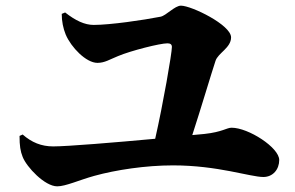

<svg xmlns="http://www.w3.org/2000/svg" viewBox="-20 -707 1040 678"><path d="M49 -227C49 -192 52 -173 60 -153C74 -117 138 -49 182 -49C212 -49 259 -71 313 -86C389 -107 494 -123 591 -123C749 -123 864 -82 910 -82C944 -82 966 -109 966 -142C966 -186 857 -256 798 -256C780 -256 766 -241 702 -234L659 -230C690 -325 726 -447 741 -492C750 -520 796 -538 796 -575C796 -619 656 -687 619 -687C597 -687 567 -652 547 -648C486 -636 369 -619 311 -619C279 -619 247 -634 210 -663L198 -658C198 -632 203 -607 212 -585C231 -540 284 -485 324 -485C350 -485 367 -497 397 -509C442 -528 545 -554 571 -554C582 -554 587 -550 587 -541C587 -519 556 -340 528 -217C387 -204 218 -190 168 -190C126 -190 92 -204 60 -232Z"/></svg>

Font: Noto Serif SC Black
Style: Regular
Weight: 900
Designer: Ryoko NISHIZUKA 西塚涼子 (kana & ideographs); Frank Grießhammer (Latin, Greek & Cyrillic); Wenlong ZHANG 张文龙 (bopomofo); San
Foundry: Adobe
Version: Version 2.001;hotconv 1.1.0;makeotfexe 2.6.0